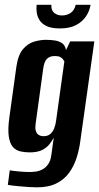

<svg xmlns="http://www.w3.org/2000/svg" viewBox="-20 -668 417 807"><path d="M135 119.4Q120.6 119.4 100.9 118.1Q81.2 116.7 62.2 115Q43.2 113.4 29.5 111.7Q15.9 110 12.9 109L21 48Q34.8 50.4 60.1 52.7Q85.4 55 103.4 55Q115.4 55 129.7 53.2Q144.1 51.4 158 44.3Q171.8 37.2 182.3 22.4Q192.9 7.6 196.1 -18.2L205.8 -89Q199.2 -76.6 188 -62.1Q176.8 -47.6 157.4 -37.6Q137.9 -27.5 104.4 -27.5Q84.3 -27.5 65.7 -31.7Q47 -35.9 34.2 -50.2Q21.5 -64.4 16.9 -94.5Q12.3 -124.7 19.7 -177.2L48.9 -387.8Q56.2 -438.1 77 -461.9Q97.7 -485.7 123.9 -493.2Q150 -500.6 172.5 -500.6Q193.5 -500.6 211 -497.8Q228.6 -495 241.2 -486.3Q253.8 -477.5 257.5 -457.5L275 -494H376.5L317.3 -73.5Q312.7 -38 301.6 -3.7Q290.5 30.7 270.3 58.5Q250 86.3 217.1 102.8Q184.3 119.4 135 119.4ZM163 -95.6Q180.4 -95.6 190.9 -104.3Q201.4 -113 207.6 -128.3Q213.8 -143.5 215.8 -161.2L250.5 -409.8Q248.1 -414.6 244.1 -419.7Q240 -424.8 232.2 -428.7Q224.5 -432.5 210 -432.5Q189.6 -432.5 177.5 -420.9Q165.5 -409.3 161.5 -378.6L129.6 -147Q127.3 -130 130 -119.7Q132.8 -109.4 138.3 -104.3Q143.7 -99.2 150.4 -97.4Q157 -95.6 163 -95.6ZM231.1 -548.5Q196.2 -548.5 175.6 -558.5Q155 -568.5 145.6 -584.1Q136.2 -599.7 134.2 -616.8Q132.3 -633.8 134 -647.9H195.9Q194.2 -625.4 207.5 -614.2Q220.7 -603 240.2 -603Q261 -603 276.9 -613.7Q292.8 -624.4 298.1 -647.9H360.7Q356.7 -622.3 341.7 -599.6Q326.6 -576.8 299.6 -562.6Q272.6 -548.5 231.1 -548.5Z"/></svg>

Font: Alumni Sans SC Thin
Style: Italic
Weight: 100
Italic angle: -8°
Designer: Robert E. Leuschke
Foundry: Robert E. Leuschke
Version: Version 1.016